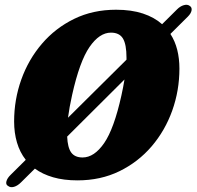

<svg xmlns="http://www.w3.org/2000/svg" viewBox="-20 -751 828 809"><path d="M14 32.5Q3.5 27 7 13.2Q10.5 -0.5 25 -14.5L88.5 -77.5Q63.5 -109.5 51.5 -150.5Q39.5 -191.5 39.5 -239Q39.5 -331.5 69.8 -416Q100 -500.5 156.8 -566.8Q213.5 -633 292.5 -671.5Q371.5 -710 469 -710Q534 -710 582.2 -694Q630.5 -678 663 -649L726 -711.5Q739.5 -725 754.5 -729.2Q769.5 -733.5 779 -726.5Q789.5 -720 787.2 -707.2Q785 -694.5 771.5 -681L698 -608Q717.5 -578 726.8 -541Q736 -504 736 -462Q736 -370 705.8 -285.2Q675.5 -200.5 618.8 -134.2Q562 -68 483 -29.5Q404 9 306.5 9Q248.5 9 203.8 -4Q159 -17 127 -40.5L69 17Q54 32 39 36.2Q24 40.5 14 32.5ZM284 -351.5Q272 -297.5 266.5 -255L513 -499.5Q513 -503.5 513 -507.5Q513 -564 498 -588.8Q483 -613.5 447.5 -613.5Q399 -613.5 357.2 -553Q315.5 -492.5 284 -351.5ZM328 -87.5Q377 -87.5 418.8 -148Q460.5 -208.5 491.5 -348.5Q499.5 -384.5 504.5 -416L263 -175.5Q265 -129 280.2 -108.2Q295.5 -87.5 328 -87.5Z"/></svg>

Font: Fraunces 144pt S100 Black
Style: Italic
Weight: 900
Italic angle: -16°
Version: Version 1.000; ttfautohint (v1.8.3)